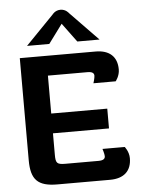

<svg xmlns="http://www.w3.org/2000/svg" viewBox="-59 -921 717 967"><g transform="rotate(-5 300.0 -437.5)"><path d="M283.3 -804.2 354.2 -708.3H466.7L325 -854.2C325 -854.2 310.8 -875 283.3 -875C255.8 -875 241.7 -854.2 241.7 -854.2L100 -708.3H212.5ZM58.3 -650V-133.3C58.3 -35.8 92.5 0 191.7 0H458.3C527.5 0 566.7 -35 566.7 -100C566.7 -133.3 545.8 -158.3 545.8 -158.3H433.3C433.3 -158.3 441.7 -132.5 441.7 -120.8C441.7 -108.3 433.3 -100 408.3 -100H241.7C198.3 -100 191.7 -106.7 191.7 -150V-258.3H475V-358.3H191.7V-550H391.7C416.7 -550 425 -541.7 425 -529.2C425 -517.5 416.7 -491.7 416.7 -491.7H529.2C529.2 -491.7 550 -516.7 550 -550C550 -615 510.8 -650 441.7 -650Z"/></g></svg>

Font: BoonHome
Style: Bold
Weight: 700
Designer: Sungsit Sawaiwan
Foundry: Sungsit Sawaiwan
Version: Version 0.2